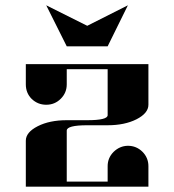

<svg xmlns="http://www.w3.org/2000/svg" viewBox="-20 -702 655 722"><path d="M77.1 0V-172.9Q77.1 -204.6 122.1 -227.5Q166.5 -250 231 -250H308.1Q384.8 -250 384.8 -269V-441.9H231V-384.8Q231 -353 208.5 -330.6Q186 -308.1 153.8 -308.1Q122.1 -308.1 99.1 -330.1Q77.1 -352.1 77.1 -384.8V-460.9H538.1V-308.1Q538.1 -276.4 493.2 -253.4Q448.7 -231 384.8 -231H308.1Q231 -231 231 -210.9V-19H384.8V-77.1Q384.8 -108.4 407.2 -130.9Q430.2 -153.3 460.9 -153.8Q493.2 -153.8 516.1 -130.9Q538.1 -108.4 538.1 -77.1V0ZM153.8 -682.1 308.1 -605 460.9 -682.1 384.8 -527.8H231Z"/></svg>

Font: Hjet
Style: Regular
Weight: 400
Designer: T. Christopher White
Version: Version 1.2